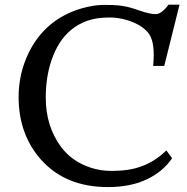

<svg xmlns="http://www.w3.org/2000/svg" viewBox="-20 -778 788 811"><path d="M627 -499.5Q629.4 -528.8 629.4 -545.9Q629.4 -582.5 621.8 -608.2Q614.3 -633.8 595.2 -651.1Q576.2 -668.5 550.8 -680.2Q498 -704.1 442.6 -704.1Q387.2 -704.1 348.6 -690.2Q310.1 -676.3 281 -652.3Q252 -628.4 231.4 -595.7Q210.9 -563 198.2 -525.4Q173.3 -453.6 173.3 -365.2Q173.3 -244.1 238.8 -156.2Q285.2 -94.7 364.7 -69.3Q405.3 -56.2 448.7 -56.2Q492.2 -56.2 523.4 -61.3Q554.7 -66.4 582 -77.1Q636.7 -97.7 682.6 -142.6L707 -109.9Q669.4 -53.7 600.8 -20.8Q532.2 12.2 435.5 12.2Q256.8 12.2 153.3 -103.5Q58.6 -210.4 58.6 -368.7Q58.6 -467.8 101.6 -555.7Q170.9 -696.8 323.2 -742.2Q375.5 -757.3 418.5 -757.3Q461.4 -757.3 481 -755.1Q500.5 -752.9 516.6 -749.3Q532.7 -745.6 545.9 -741.2L570.8 -732.9Q613.3 -718.3 637.7 -718.3Q662.1 -718.3 691.9 -758.3H738.3L673.8 -499.5Z"/></svg>

Font: Metamorphous
Style: Regular
Weight: 400
Designer: James Grieshaber
Foundry: James Grieshaber
Version: Version 1.001